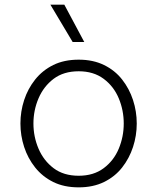

<svg xmlns="http://www.w3.org/2000/svg" viewBox="-20 -797 677 827"><path d="M293 -616 197 -777H257L343 -616ZM319 10Q256 10 209.5 -13Q163 -36 131.5 -75.5Q100 -115 84 -164Q68 -213 68 -265Q68 -317 84 -366Q100 -415 131.5 -454.5Q163 -494 209.5 -517Q256 -540 319 -540Q381 -540 428 -517Q475 -494 506 -454.5Q537 -415 553 -366Q569 -317 569 -265Q569 -213 553 -164Q537 -115 506 -75.5Q475 -36 428 -13Q381 10 319 10ZM319 -40Q383 -40 426.5 -72.5Q470 -105 491.5 -156.5Q513 -208 513 -265Q513 -322 491.5 -373.5Q470 -425 426.5 -457.5Q383 -490 319 -490Q254 -490 211 -457.5Q168 -425 146 -373.5Q124 -322 124 -265Q124 -208 146 -156.5Q168 -105 211 -72.5Q254 -40 319 -40Z"/></svg>

Font: Be Vietnam Pro ExtraLight
Style: Regular
Weight: 200
Designer: Lam Bao, Tony Le, Vietanh Nguyen
Foundry: Yellow Type Foundry
Version: Version 1.002; ttfautohint (v1.8.3)